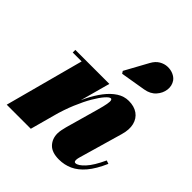

<svg xmlns="http://www.w3.org/2000/svg" viewBox="-206 -871 1012 1012"><g transform="rotate(45 300.0 -365.5)"><path d="M398.5 10Q346 10 321 -16.2Q296 -42.5 296 -82Q296 -93.5 299 -109Q302 -124.5 305.5 -137L356.5 -318Q367.5 -357 371 -377.2Q374.5 -397.5 372.2 -404.8Q370 -412 364.5 -412Q355 -412 337 -391.8Q319 -371.5 297.2 -334.5Q275.5 -297.5 254 -246.2Q232.5 -195 215.5 -133H203Q215 -178.5 232 -226Q249 -273.5 270.5 -317Q292 -360.5 318.2 -395Q344.5 -429.5 375.2 -449.5Q406 -469.5 441 -469.5Q481.5 -469.5 508 -450.8Q534.5 -432 543 -398.2Q551.5 -364.5 538.5 -319.5L467.5 -73Q466.5 -69.5 465.2 -63.2Q464 -57 464 -53Q464 -44.5 466.5 -41.2Q469 -38 474 -38Q493 -38 522 -69.2Q551 -100.5 580.5 -165L599.5 -158.5Q572 -95.5 540.8 -58.8Q509.5 -22 474.2 -6Q439 10 398.5 10ZM0 0 118 -440.5H51.5V-460H305L179.5 0ZM315 -545.5 306.5 -558.5 377.5 -688Q392.5 -715.5 414 -728Q435.5 -740.5 458.2 -741.2Q481 -742 500.2 -733.5Q519.5 -725 530 -710.5Q546.5 -686.5 542.8 -656Q539 -625.5 516.8 -600.5Q494.5 -575.5 455 -569Z"/></g></svg>

Font: Bodoni Moda 11pt Black
Style: Italic
Weight: 900
Italic angle: -13°
Designer: Owen Earl
Foundry: indestructible type
Version: Version 2.004